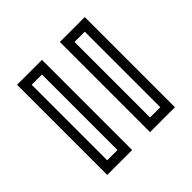

<svg xmlns="http://www.w3.org/2000/svg" viewBox="-75 -758 834 834"><g transform="rotate(45 342.0 -341.0)"><path d="M619 -396H65V-549H619ZM574 -504H110V-441H574ZM619 -133H65V-286H619ZM574 -241H110V-178H574Z"/></g></svg>

Font: Geostar
Style: Regular
Weight: 400
Designer: Joe Prince
Foundry: Joe Prince
Version: Version 1.002